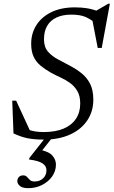

<svg xmlns="http://www.w3.org/2000/svg" viewBox="-20 -720 594 1004"><path d="M486 -594Q454 -620 426 -631.8Q398 -643.5 352.5 -643.5Q307.5 -643.5 275.5 -628.5Q243.5 -613.5 226.8 -585Q210 -556.5 210 -515Q210 -473.5 231.5 -449.2Q253 -425 285.5 -408.2Q318 -391.5 350 -374Q382 -357 408.8 -335Q435.5 -313 451.8 -280.5Q468 -248 468 -198.5Q468 -137 436 -89.8Q404 -42.5 345.8 -16.2Q287.5 10 209.5 10Q160 10 124.8 3Q89.5 -4 50.5 -22.5L44 -193.5H64.5L141.5 -26.5L118.5 -45.5Q142.5 -36 163.2 -32.8Q184 -29.5 208.5 -29.5Q270.5 -29.5 312.8 -47.5Q355 -65.5 377.2 -99Q399.5 -132.5 399.5 -178.5Q399.5 -218.5 384.2 -244.2Q369 -270 345 -287Q321 -304 294.2 -316Q267.5 -328 244.5 -341Q214 -358.5 191 -377.8Q168 -397 155.5 -424.2Q143 -451.5 143 -491Q143 -546 170.5 -589Q198 -632 249.2 -656.8Q300.5 -681.5 372 -681.5Q407 -681.5 437 -676.5Q467 -671.5 504 -657L473.5 -658.5L546 -700.5H554.5L512 -469.5H491L458.5 -638ZM127.5 264Q97 264 83.8 252.2Q70.5 240.5 70.5 227Q70.5 215 78.5 206Q86.5 197 101.5 197Q114 197 121 205Q128 213 136.2 221Q144.5 229 160.5 229Q188.5 229 205.8 212.2Q223 195.5 223 170Q223 148.5 202.5 134.5Q182 120.5 131.5 114L134.5 105L236.5 -24.5H272.5L168.5 107L185.5 62.5Q236 72.5 254.2 93.8Q272.5 115 272.5 140.5Q272.5 174.5 252.8 202.5Q233 230.5 200 247.2Q167 264 127.5 264Z"/></svg>

Font: Newsreader 20pt
Style: Italic
Weight: 400
Italic angle: -17°
Version: Version 1.003